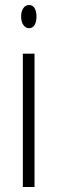

<svg xmlns="http://www.w3.org/2000/svg" viewBox="-20 -743 228 763"><path d="M64 -677.2Q64 -698.2 72.8 -710.7Q81.5 -723.1 95.5 -723.1Q109.4 -723.1 117.2 -710.9Q125 -698.7 125 -677.2Q125 -655.8 117.2 -643.3Q109.4 -630.9 95.7 -630.9Q82 -630.9 73 -643.6Q64 -656.2 64 -677.2ZM117.2 0H70.8V-529.8H117.2Z"/></svg>

Font: Open Sans Hebrew Condensed Light
Style: Regular
Weight: 300
Width: 3
Foundry: Ascender Corporation, Yanek Iontef
Version: Version 2.001;PS 002.001;hotconv 1.0.70;makeotf.lib2.5.58329